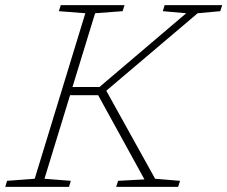

<svg xmlns="http://www.w3.org/2000/svg" viewBox="-48 -727 884 747"><path d="M555.5 -31.5 652.5 -23.5 645 0H404L411.5 -23.5L514 -29L334 -356.5H224.5L125 -31.5L227.5 -23.5L220.5 0H-27.5L-20.5 -23.5L87 -31.5L284 -675.5L181 -683.5L188.5 -707H436.5L429 -683.5L322 -675.5L234 -388.5H339L676.5 -675.5L585.5 -683.5L592.5 -707H816.5L809 -683.5L721 -675.5L365.5 -374Z"/></svg>

Font: Newsreader Caption ExtraLight
Style: Italic
Weight: 275
Italic angle: -17°
Designer: Hugues Gentile
Foundry: Production Type
Version: Version 1.001